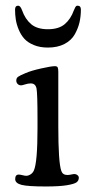

<svg xmlns="http://www.w3.org/2000/svg" viewBox="-20 -658 324 685"><path d="M150.9 -488.3Q122.6 -488.3 101.1 -497.1Q79.6 -505.9 67.1 -519.5Q54.7 -533.2 46.9 -552Q39.1 -570.8 36.4 -588.1Q33.7 -605.5 33.7 -624Q33.7 -637.7 44.9 -637.7Q52.7 -637.7 58.6 -621.6Q69.8 -589.8 91.1 -571.8Q112.3 -553.7 150.9 -553.7Q189.5 -553.7 210.9 -571.8Q232.4 -589.8 243.7 -621.6Q249 -635.3 253.4 -637.2Q254.9 -637.7 256.8 -637.7Q268.6 -637.7 268.6 -624Q268.6 -600.1 263.7 -578.6Q258.8 -557.1 246.8 -535.6Q234.9 -514.2 210.2 -501.2Q185.5 -488.3 150.9 -488.3ZM113.8 -200.7V-234.4Q113.8 -323.2 110.4 -341.8Q106.9 -360.4 89.8 -360.4Q80.1 -360.4 69.6 -356.9Q59.1 -353.5 55.2 -353.5Q47.9 -353.5 43 -358.4Q38.1 -363.3 38.1 -370.6Q38.1 -379.4 44.4 -384Q50.8 -388.7 70.8 -397Q90.8 -405.8 126.7 -413.8Q162.6 -421.9 175.8 -421.9Q183.6 -421.9 185.8 -417.5Q188 -413.1 188 -401.9V-207Q188 -78.1 198.7 -48.3Q203.6 -33.7 220.2 -33.7Q226.6 -33.7 234.1 -35.4Q241.7 -37.1 246.1 -37.1Q251.5 -37.1 256.3 -33.2Q261.2 -29.3 261.2 -23.9Q261.2 -13.7 253.2 -7.6Q245.1 -1.5 218.3 2.9Q191.4 7.3 144 7.3Q79.1 7.3 56.6 1.5Q34.2 -4.4 34.2 -19Q34.2 -35.2 46.9 -35.2Q51.3 -35.2 60.3 -33Q69.3 -30.8 73.2 -30.8Q81.1 -30.8 89.1 -35.9Q97.2 -41 101.1 -50.3Q113.8 -80.1 113.8 -200.7Z"/></svg>

Font: Cooper*
Style: Regular
Weight: 400
Designer: Owen Earl
Foundry: indestructible type*
Version: Version 0.001